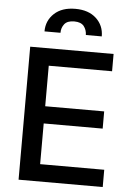

<svg xmlns="http://www.w3.org/2000/svg" viewBox="-62 -1000 727 1046"><g transform="rotate(5 301.5 -477.0)"><path d="M79.9 0V-727.3H535.9V-632.8H189.6V-411.2H512.1V-317.1H189.6V-94.5H540.1V0ZM150.2 -817.1Q150.2 -876.4 192.5 -915.5Q234.4 -954.2 307.2 -954.2Q379.6 -954.2 421.5 -915.5Q463.4 -876.8 463.4 -817.1H376.4Q375.7 -845.2 360.1 -865.1Q344.1 -885.3 307.2 -885.3Q269.2 -885.3 253.2 -864.7Q237.2 -843.8 237.6 -817.1Z"/></g></svg>

Font: Inter P Medium
Style: Regular
Weight: 500
Designer: Rasmus Andersson
Foundry: rsms
Version: Version 3.018;git-588b23468